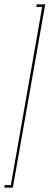

<svg xmlns="http://www.w3.org/2000/svg" viewBox="-78 -734 228 883"><path d="M-58 129 -56 117H-28L116 -702H89L91 -714H130L-19 129Z"/></svg>

Font: Anybody UltraCondensed Thin
Style: Italic
Weight: 100
Width: 1
Italic angle: -10°
Designer: Tyler Finck
Foundry: Etcetera Type Company
Version: Version 1.010; ttfautohint (v1.8.3) -l 8 -r 50 -G 200 -x 14 